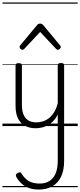

<svg xmlns="http://www.w3.org/2000/svg" viewBox="-20 -1030 655 1569"><path d="M270 18Q222 18 185 -1.5Q148 -21 127.5 -61.5Q107 -102 107 -166V-496Q107 -505 113 -509.5Q119 -514 132 -514Q146 -514 152.5 -509.5Q159 -505 159 -496V-171Q159 -127 171.5 -95.5Q184 -64 210 -47Q236 -30 277 -30Q306 -30 333 -39Q360 -48 383 -67Q406 -86 424 -116Q442 -146 452 -187V-496Q452 -506 458.5 -510.5Q465 -515 479 -515Q492 -515 498 -510.5Q504 -506 504 -496V285Q504 362 479 414Q454 466 407.5 492.5Q361 519 297 519Q252 519 217 506.5Q182 494 156.5 470.5Q131 447 114 417Q108 407 110.5 398Q113 389 126 383Q137 377 144.5 378.5Q152 380 157 390Q182 430 216 450Q250 470 304 470Q350 470 383 450Q416 430 434 388.5Q452 347 452 282V-95Q437 -63 415.5 -41Q394 -19 370 -6Q346 7 320.5 12.5Q295 18 270 18ZM163 -623Q155 -623 147.5 -631Q140 -639 140 -647Q140 -649 141 -652Q142 -655 145 -659L283 -825Q288 -831 293.5 -834Q299 -837 308 -837Q317 -837 322.5 -834Q328 -831 333 -825L471 -659Q475 -655 476 -652Q477 -649 477 -647Q477 -639 469 -631Q461 -623 453 -623Q448 -623 444.5 -625.5Q441 -628 437 -632L308 -769L180 -632Q176 -628 172 -625.5Q168 -623 163 -623ZM0 490H615V500H0ZM0 -20H615V0H0ZM0 -505H615V-500H0ZM0 -1010H615V-1000H0Z"/></svg>

Font: Playwrite ES Guides
Style: Regular
Weight: 400
Designer: Veronika Burian, José Scaglione
Foundry: TypeTogether
Version: Version 1.003